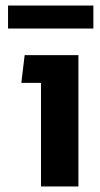

<svg xmlns="http://www.w3.org/2000/svg" viewBox="-20 -673 361 693"><path d="M9 -570V-653H317V-570ZM128 0V-374H57L69 -474H263V0Z"/></svg>

Font: Kanit Medium
Style: Regular
Weight: 500
Designer: Katatrad Team
Foundry: CadsonDemak
Version: Version 2.000; ttfautohint (v1.8.3)